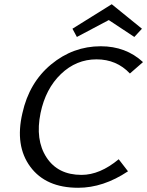

<svg xmlns="http://www.w3.org/2000/svg" viewBox="-20 -883 697 909"><path d="M495 -788 344 -708 323 -747 509 -863 652 -747 616 -708ZM457 -664Q576 -664 657 -589L595 -535Q532 -602 437 -602Q341 -602 268.5 -532.5Q196 -463 172 -348Q146 -221 200 -138Q254 -55 366 -55Q453 -55 542 -129L586 -72Q469 6 350 6Q197 6 123.5 -93.5Q50 -193 86 -347Q118 -492 222 -578Q326 -664 457 -664Z"/></svg>

Font: EauTestInfant Medium
Style: Italic
Weight: 500
Italic angle: -12°
Designer: Christian Thalmann (Catharsis Fonts)
Version: Version 0.001;PS 000.001;hotconv 1.0.88;makeotf.lib2.5.64775